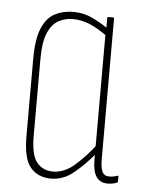

<svg xmlns="http://www.w3.org/2000/svg" viewBox="-42 -520 415 561"><g transform="rotate(5 165.0 -239.5)"><path d="M128 6Q90 6 68 -19.5Q46 -45 46 -112V-338Q46 -396 59.5 -428Q73 -460 97 -472.5Q121 -485 151 -485Q182 -485 208.5 -472Q235 -459 256 -444L255 -422Q227 -443 202 -453.5Q177 -464 151 -464Q130 -464 110.5 -454Q91 -444 79 -417Q67 -390 67 -338V-115Q67 -58 84.5 -36.5Q102 -15 132 -15Q165 -15 195.5 -41.5Q226 -68 255 -106V-80Q225 -44 194.5 -19Q164 6 128 6ZM294 6Q250 6 250 -59V-85V-91V-432L251 -439V-475Q251 -479 254 -479H268Q271 -479 271 -475V-63Q271 -39 276.5 -27Q282 -15 297 -15Q304 -15 309.5 -16Q315 -17 321 -19Q324 -21 324 -17V-4Q324 0 321 1Q309 6 294 6Z"/></g></svg>

Font: Sofia Sans Extra Condensed Thin
Style: Regular
Weight: 250
Version: Version 4.100